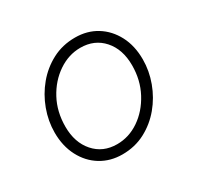

<svg xmlns="http://www.w3.org/2000/svg" viewBox="-115 -623 790 768"><g transform="rotate(-30 280.0 -239.0)"><path d="M246 11Q191 11 147.5 -15.5Q104 -42 79 -90Q54 -138 54 -200Q54 -253 73 -304.5Q92 -356 126.5 -397.5Q161 -439 208.5 -464Q256 -489 314 -489Q370 -489 413 -462.5Q456 -436 481 -388.5Q506 -341 506 -278Q506 -225 487 -173.5Q468 -122 433.5 -80.5Q399 -39 351.5 -14Q304 11 246 11ZM248 -35Q303 -35 350.5 -67.5Q398 -100 427.5 -155.5Q457 -211 457 -279Q457 -353 417 -398Q377 -443 312 -443Q258 -443 210 -410.5Q162 -378 132.5 -323Q103 -268 103 -199Q103 -126 143 -80.5Q183 -35 248 -35Z"/></g></svg>

Font: Red Hat Text
Style: Italic
Weight: 300
Italic angle: -12°
Designer: Pentagram, MCKL
Foundry: Pentagram, MCKL
Version: Version 1.023